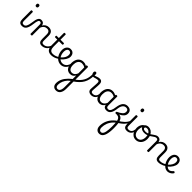

<svg xmlns="http://www.w3.org/2000/svg" viewBox="407 -2885 5632 5632"><g transform="rotate(45 3223.5 -69.0)"><path d="M231 17Q195 17 169.5 7Q144 -3 129 -23Q114 -43 107 -72Q100 -101 100 -139V-493Q100 -504 108.5 -509.5Q117 -515 134 -515Q152 -515 161 -509.5Q170 -504 170 -493V-139Q170 -88 185 -66.5Q200 -45 244 -45Q255 -45 261 -35.5Q267 -26 266 -14Q265 -2 256.5 7.5Q248 17 231 17ZM135 -676Q110 -676 97.5 -690Q85 -704 85 -732Q85 -760 97.5 -774Q110 -788 135 -788Q160 -788 172.5 -774Q185 -760 185 -732Q185 -704 172.5 -690Q160 -676 135 -676Z M230 17Q221 17 216.5 7.5Q212 -2 213.5 -14Q215 -26 222 -35.5Q229 -45 242 -45Q269 -45 290 -58.5Q311 -72 326 -99Q341 -126 351.5 -165Q362 -204 368 -255Q377 -328 389 -377.5Q401 -427 419 -457.5Q437 -488 461 -501.5Q485 -515 516 -515Q525 -515 529.5 -505.5Q534 -496 533.5 -484Q533 -472 528 -463Q523 -454 514 -454Q499 -454 486.5 -445Q474 -436 464 -414.5Q454 -393 446 -356.5Q438 -320 432 -266Q422 -186 405 -131Q388 -76 363.5 -43.5Q339 -11 306 3Q273 17 230 17Z M1052 17Q1017 17 992.5 7Q968 -3 952.5 -23Q937 -43 930.5 -72Q924 -101 924 -139V-326Q924 -366 912.5 -394.5Q901 -423 877 -438.5Q853 -454 812 -454Q788 -454 763.5 -447Q739 -440 717 -424.5Q695 -409 676 -383Q657 -357 645 -319V-7Q645 4 636 9.5Q627 15 609 15Q592 15 583.5 9.5Q575 4 575 -7V-371Q575 -418 560.5 -436Q546 -454 514 -454Q501 -454 495 -463Q489 -472 489 -484Q489 -496 496 -505.5Q503 -515 516 -515Q543 -515 564 -508.5Q585 -502 600.5 -489Q616 -476 625.5 -457Q635 -438 639 -414L641 -407Q655 -436 675.5 -457Q696 -478 719.5 -492Q743 -506 769 -512.5Q795 -519 822 -519Q872 -519 910.5 -500Q949 -481 971 -440.5Q993 -400 993 -334V-139Q993 -88 1008 -66.5Q1023 -45 1065 -45Q1077 -45 1082.5 -35.5Q1088 -26 1087 -14Q1086 -2 1077.5 7.5Q1069 17 1052 17Z M1051 17Q1039 17 1033 7.5Q1027 -2 1028 -14Q1029 -26 1038 -35.5Q1047 -45 1064 -45Q1099 -45 1129.5 -56.5Q1160 -68 1184.5 -88.5Q1209 -109 1228 -137.5Q1247 -166 1258 -199Q1263 -212 1273.5 -211Q1284 -210 1292 -202Q1300 -194 1296 -183Q1283 -137 1259.5 -100Q1236 -63 1204.5 -37Q1173 -11 1134.5 3Q1096 17 1051 17Z M1440 17Q1390 17 1354.5 2.5Q1319 -12 1295.5 -40Q1272 -68 1261 -109Q1250 -150 1250 -202V-436H1165Q1152 -436 1147 -443.5Q1142 -451 1142 -468Q1142 -486 1147 -493Q1152 -500 1165 -500H1250V-708Q1250 -719 1258 -724.5Q1266 -730 1283 -730Q1301 -730 1310 -724.5Q1319 -719 1319 -708V-500H1453Q1465 -500 1470.5 -493Q1476 -486 1476 -468Q1476 -451 1470.5 -443.5Q1465 -436 1453 -436H1319V-208Q1319 -171 1326 -141Q1333 -111 1348.5 -89.5Q1364 -68 1389.5 -56.5Q1415 -45 1452 -45Q1464 -45 1470 -35.5Q1476 -26 1475 -14Q1474 -2 1465.5 7.5Q1457 17 1440 17Z M1440 17Q1425 17 1419 7.5Q1413 -2 1415.5 -14Q1418 -26 1427.5 -35.5Q1437 -45 1453 -45Q1509 -45 1562 -64.5Q1615 -84 1655 -114Q1666 -121 1674.5 -117Q1683 -113 1687.5 -103Q1692 -93 1691.5 -82Q1691 -71 1682 -66Q1649 -42 1608 -23Q1567 -4 1524 6.5Q1481 17 1440 17Z M1659 -113Q1681 -129 1701 -147Q1721 -165 1738 -184Q1761 -211 1777 -238Q1793 -265 1801.5 -294Q1810 -323 1810 -352Q1810 -407 1787.5 -431Q1765 -455 1725 -455Q1712 -455 1706.5 -464.5Q1701 -474 1701.5 -487Q1702 -500 1709 -509.5Q1716 -519 1728 -519Q1783 -519 1817 -496Q1851 -473 1867 -436Q1883 -399 1883 -356Q1883 -322 1870.5 -286.5Q1858 -251 1836.5 -216.5Q1815 -182 1787 -150Q1766 -127 1742.5 -106Q1719 -85 1693 -66Z M1838 17Q1791 17 1749 0Q1707 -17 1673 -48Q1639 -79 1614 -121.5Q1589 -164 1575.5 -214.5Q1562 -265 1562 -321Q1562 -364 1574.5 -400.5Q1587 -437 1609 -463.5Q1631 -490 1661.5 -504.5Q1692 -519 1728 -519Q1740 -519 1746 -509.5Q1752 -500 1751.5 -487Q1751 -474 1743.5 -464.5Q1736 -455 1724 -455Q1705 -455 1688.5 -446Q1672 -437 1660 -420Q1648 -403 1641.5 -379Q1635 -355 1635 -324Q1635 -262 1651.5 -211Q1668 -160 1697 -123.5Q1726 -87 1763.5 -67Q1801 -47 1842 -47Q1891 -47 1929 -67.5Q1967 -88 1994 -126.5Q2021 -165 2035 -216Q2037 -224 2048.5 -225.5Q2060 -227 2070.5 -222.5Q2081 -218 2078 -208Q2066 -156 2044 -114.5Q2022 -73 1991 -43.5Q1960 -14 1921.5 1.5Q1883 17 1838 17Z M2274 649Q2207 649 2167 607.5Q2127 566 2127 490Q2127 446 2137 403Q2147 360 2166 318Q2185 276 2214.5 235Q2244 194 2283 155Q2299 139 2316.5 123Q2334 107 2352 92Q2370 77 2387 64V-85Q2364 -42 2335.5 -20.5Q2307 1 2278.5 8.5Q2250 16 2223 16Q2166 16 2122 -12Q2078 -40 2053 -96.5Q2028 -153 2028 -237Q2028 -288 2038 -331.5Q2048 -375 2066.5 -410Q2085 -445 2113 -469Q2141 -493 2176.5 -506.5Q2212 -520 2255 -520Q2282 -520 2302.5 -516.5Q2323 -513 2343.5 -505.5Q2364 -498 2387 -483V-493Q2387 -505 2395.5 -510.5Q2404 -516 2422 -516Q2439 -516 2448 -510.5Q2457 -505 2457 -493V399Q2457 460 2444 506.5Q2431 553 2407.5 585Q2384 617 2350.5 633Q2317 649 2274 649ZM2281 586Q2314 586 2337.5 565.5Q2361 545 2374 503Q2387 461 2387 401V143Q2374 152 2362 162Q2350 172 2338 182Q2326 192 2315 203Q2287 233 2266 267Q2245 301 2230 337Q2215 373 2207.5 410.5Q2200 448 2200 486Q2200 517 2209.5 539.5Q2219 562 2237 574Q2255 586 2281 586ZM2234 -49Q2264 -49 2292.5 -60.5Q2321 -72 2345.5 -100Q2370 -128 2387 -174V-417Q2354 -438 2323 -447Q2292 -456 2260 -456Q2231 -456 2206.5 -447Q2182 -438 2162.5 -420.5Q2143 -403 2129 -377.5Q2115 -352 2108 -318Q2101 -284 2101 -241Q2101 -183 2115.5 -139.5Q2130 -96 2160 -72.5Q2190 -49 2234 -49Z M2448 102Q2438 110 2429 104Q2420 98 2416 85.5Q2412 73 2415 59.5Q2418 46 2431 38Q2488 -1 2532.5 -42Q2577 -83 2609 -127.5Q2641 -172 2662 -222Q2683 -272 2692.5 -329Q2702 -386 2702 -451Q2702 -461 2711 -465Q2720 -469 2731.5 -467.5Q2743 -466 2752 -459.5Q2761 -453 2761 -442Q2761 -355 2743 -279.5Q2725 -204 2687.5 -138Q2650 -72 2590.5 -13Q2531 46 2448 102Z M3097 17Q3073 17 3050.5 10.5Q3028 4 3009 -9.5Q2990 -23 2979 -45Q2968 -67 2968 -98Q2968 -125 2970.5 -159.5Q2973 -194 2975.5 -231.5Q2978 -269 2980.5 -304.5Q2983 -340 2983 -367Q2983 -410 2971 -425.5Q2959 -441 2930 -441Q2903 -441 2869 -431.5Q2835 -422 2802 -412.5Q2769 -403 2745 -403Q2728 -403 2712.5 -421Q2697 -439 2687 -464.5Q2677 -490 2677 -514Q2677 -529 2682.5 -541Q2688 -553 2698 -559.5Q2708 -566 2723 -566Q2749 -566 2759 -547.5Q2769 -529 2769 -504Q2769 -494 2767.5 -484Q2766 -474 2764 -466Q2778 -465 2797.5 -471Q2817 -477 2840.5 -486Q2864 -495 2890.5 -502Q2917 -509 2944 -509Q2981 -509 3005.5 -494.5Q3030 -480 3041.5 -450Q3053 -420 3053 -372Q3053 -345 3050.5 -309Q3048 -273 3045.5 -235.5Q3043 -198 3040.5 -165.5Q3038 -133 3038 -112Q3038 -76 3056.5 -60.5Q3075 -45 3110 -45Q3122 -45 3128.5 -35.5Q3135 -26 3134 -14Q3133 -2 3124 7.5Q3115 17 3097 17Z M3098 17Q3086 17 3080 7.5Q3074 -2 3075 -14Q3076 -26 3085 -35.5Q3094 -45 3111 -45Q3142 -45 3167 -55Q3192 -65 3210 -83.5Q3228 -102 3238.5 -128Q3249 -154 3252 -186Q3253 -199 3264 -203.5Q3275 -208 3285.5 -203.5Q3296 -199 3295 -186Q3292 -137 3276.5 -99.5Q3261 -62 3235 -36Q3209 -10 3174.5 3.5Q3140 17 3098 17Z M3442 17Q3385 17 3341 -11.5Q3297 -40 3272 -96.5Q3247 -153 3247 -236Q3247 -287 3257 -330.5Q3267 -374 3285.5 -409Q3304 -444 3332 -468.5Q3360 -493 3395.5 -506Q3431 -519 3474 -519Q3514 -519 3554 -504.5Q3594 -490 3628 -465V-403Q3589 -433 3553 -444Q3517 -455 3479 -455Q3450 -455 3425.5 -446Q3401 -437 3381.5 -420Q3362 -403 3348 -377Q3334 -351 3327 -317Q3320 -283 3320 -240Q3320 -182 3334.5 -138.5Q3349 -95 3379 -71.5Q3409 -48 3453 -48Q3488 -48 3520 -64Q3552 -80 3578.5 -117Q3605 -154 3622 -215L3640 -163Q3618 -88 3584 -49Q3550 -10 3513 3.5Q3476 17 3442 17ZM3734 17Q3701 17 3676 7.5Q3651 -2 3635.5 -21.5Q3620 -41 3613 -69.5Q3606 -98 3606 -136V-491Q3606 -503 3614.5 -509Q3623 -515 3641 -515Q3658 -515 3666.5 -509.5Q3675 -504 3675 -492V-136Q3675 -88 3690 -66.5Q3705 -45 3747 -45Q3755 -45 3759.5 -35.5Q3764 -26 3763 -14Q3762 -2 3755 7.5Q3748 17 3734 17Z M3733 17Q3724 17 3719.5 7.5Q3715 -2 3716.5 -14Q3718 -26 3725 -35.5Q3732 -45 3745 -45Q3774 -45 3794.5 -59Q3815 -73 3829.5 -100Q3844 -127 3854 -166Q3864 -205 3870 -254Q3880 -325 3899.5 -375.5Q3919 -426 3947.5 -457.5Q3976 -489 4012.5 -504Q4049 -519 4092 -519Q4101 -519 4105 -509Q4109 -499 4108.5 -486.5Q4108 -474 4103 -464.5Q4098 -455 4089 -455Q4063 -455 4038 -444.5Q4013 -434 3992.5 -412Q3972 -390 3956.5 -354.5Q3941 -319 3934 -267Q3925 -187 3908 -132.5Q3891 -78 3867 -45.5Q3843 -13 3810 2Q3777 17 3733 17Z M4064 650Q4019 650 3985.5 628.5Q3952 607 3934 568Q3916 529 3916 476Q3916 457 3927 448.5Q3938 440 3952.5 439Q3967 438 3978 445.5Q3989 453 3989 469Q3989 521 4010.5 550.5Q4032 580 4070 580Q4095 580 4114 566.5Q4133 553 4147.5 526.5Q4162 500 4171 458Q4180 416 4185 358.5Q4190 301 4190 227Q4190 157 4186.5 103Q4183 49 4174.5 9.5Q4166 -30 4150 -56Q4134 -82 4110.5 -95.5Q4087 -109 4053 -112Q4040 -114 4027 -114.5Q4014 -115 4002 -113Q3990 -111 3981 -118Q3972 -125 3969 -135.5Q3966 -146 3971 -157.5Q3976 -169 3992 -177Q4033 -196 4067 -216Q4101 -236 4126.5 -258Q4152 -280 4166 -307Q4180 -334 4180 -367Q4180 -410 4158 -432.5Q4136 -455 4090 -455Q4075 -455 4068 -464.5Q4061 -474 4061.5 -486.5Q4062 -499 4069.5 -509Q4077 -519 4092 -519Q4121 -519 4149.5 -511.5Q4178 -504 4201.5 -486.5Q4225 -469 4239.5 -439.5Q4254 -410 4254 -365Q4254 -335 4243.5 -307Q4233 -279 4212.5 -254.5Q4192 -230 4161.5 -208Q4131 -186 4090 -170V-168Q4135 -161 4168 -136.5Q4201 -112 4221.5 -65.5Q4242 -19 4252 53Q4262 125 4262 227Q4262 313 4254 381.5Q4246 450 4230.5 500.5Q4215 551 4191 584.5Q4167 618 4135.5 634Q4104 650 4064 650Z M3989 469Q3989 484 3978 493Q3967 502 3952.5 503.5Q3938 505 3927 498Q3916 491 3916 476Q3916 423 3926 371.5Q3936 320 3956.5 270.5Q3977 221 4009 173.5Q4041 126 4085.5 82Q4130 38 4188 -2Q4240 -34 4282.5 -65Q4325 -96 4358.5 -128.5Q4392 -161 4416 -196.5Q4440 -232 4454 -269Q4461 -286 4470.5 -287Q4480 -288 4487 -278.5Q4494 -269 4490 -256Q4477 -209 4452.5 -167.5Q4428 -126 4393.5 -89Q4359 -52 4314 -17.5Q4269 17 4214 53Q4165 88 4128.5 126Q4092 164 4065.5 205Q4039 246 4022.5 290Q4006 334 3997.5 378.5Q3989 423 3989 469Z M4579 17Q4543 17 4517.5 7Q4492 -3 4477 -23Q4462 -43 4455 -72Q4448 -101 4448 -139V-493Q4448 -504 4456.5 -509.5Q4465 -515 4482 -515Q4500 -515 4509 -509.5Q4518 -504 4518 -493V-139Q4518 -88 4533 -66.5Q4548 -45 4592 -45Q4603 -45 4609 -35.5Q4615 -26 4614 -14Q4613 -2 4604.5 7.5Q4596 17 4579 17ZM4483 -676Q4458 -676 4445.5 -690Q4433 -704 4433 -732Q4433 -760 4445.5 -774Q4458 -788 4483 -788Q4508 -788 4520.5 -774Q4533 -760 4533 -732Q4533 -704 4520.5 -690Q4508 -676 4483 -676Z M4578 17Q4566 17 4560 7.5Q4554 -2 4555 -14Q4556 -26 4565 -35.5Q4574 -45 4591 -45Q4622 -45 4647 -55Q4672 -65 4690 -83.5Q4708 -102 4718.5 -128Q4729 -154 4732 -186Q4733 -199 4744 -203.5Q4755 -208 4765.5 -203.5Q4776 -199 4775 -186Q4772 -137 4756.5 -99.5Q4741 -62 4715 -36Q4689 -10 4654.5 3.5Q4620 17 4578 17Z M4956 19Q4888 19 4836.5 -15.5Q4785 -50 4756 -110.5Q4727 -171 4727 -250Q4727 -305 4743 -351Q4759 -397 4790.5 -430Q4822 -463 4868 -481.5Q4914 -500 4974 -500Q4985 -500 4988 -490.5Q4991 -481 4987 -472Q4983 -463 4973 -463Q4941 -463 4914 -453Q4887 -443 4866 -424.5Q4845 -406 4830 -380.5Q4815 -355 4807 -321.5Q4799 -288 4799 -250Q4799 -189 4818 -143Q4837 -97 4872.5 -71.5Q4908 -46 4956 -46Q4992 -46 5020.5 -60.5Q5049 -75 5069 -102Q5089 -129 5100 -166.5Q5111 -204 5111 -250Q5111 -315 5090.5 -361Q5070 -407 5035.5 -431.5Q5001 -456 4960 -456Q4944 -456 4936.5 -465.5Q4929 -475 4929 -487.5Q4929 -500 4936.5 -509.5Q4944 -519 4960 -519Q5021 -519 5071.5 -485.5Q5122 -452 5152.5 -391.5Q5183 -331 5183 -250Q5183 -203 5172.5 -161.5Q5162 -120 5141.5 -87Q5121 -54 5093 -30.5Q5065 -7 5030.5 6Q4996 19 4956 19Z M4985 -301Q4945 -301 4907.5 -313Q4870 -325 4845.5 -351.5Q4821 -378 4821 -418Q4821 -448 4839.5 -470.5Q4858 -493 4889.5 -506Q4921 -519 4958 -519Q4974 -519 4982 -509.5Q4990 -500 4990 -487.5Q4990 -475 4982 -465.5Q4974 -456 4958 -456Q4924 -456 4905.5 -444Q4887 -432 4887 -410Q4887 -394 4899.5 -381Q4912 -368 4935 -361.5Q4958 -355 4988 -355Q5037 -355 5077.5 -371Q5118 -387 5154 -411Q5190 -435 5222.5 -459Q5255 -483 5287 -499Q5319 -515 5353 -515Q5369 -515 5376.5 -505.5Q5384 -496 5383 -484Q5382 -472 5373.5 -463Q5365 -454 5350 -454Q5322 -454 5294 -438.5Q5266 -423 5235.5 -400Q5205 -377 5168 -354.5Q5131 -332 5086 -316.5Q5041 -301 4985 -301Z M5888 17Q5853 17 5828.5 7Q5804 -3 5788.5 -23Q5773 -43 5766.5 -72Q5760 -101 5760 -139V-326Q5760 -366 5748.5 -394.5Q5737 -423 5713 -438.5Q5689 -454 5648 -454Q5624 -454 5599.5 -447Q5575 -440 5553 -424.5Q5531 -409 5512 -383Q5493 -357 5481 -319V-7Q5481 4 5472 9.5Q5463 15 5445 15Q5428 15 5419.5 9.5Q5411 4 5411 -7V-371Q5411 -418 5396.5 -436Q5382 -454 5350 -454Q5337 -454 5331 -463Q5325 -472 5325 -484Q5325 -496 5332 -505.5Q5339 -515 5352 -515Q5379 -515 5400 -508.5Q5421 -502 5436.5 -489Q5452 -476 5461.5 -457Q5471 -438 5475 -414L5477 -407Q5491 -436 5511.5 -457Q5532 -478 5555.5 -492Q5579 -506 5605 -512.5Q5631 -519 5658 -519Q5708 -519 5746.5 -500Q5785 -481 5807 -440.5Q5829 -400 5829 -334V-139Q5829 -88 5844 -66.5Q5859 -45 5901 -45Q5913 -45 5918.5 -35.5Q5924 -26 5923 -14Q5922 -2 5913.5 7.5Q5905 17 5888 17Z M5888 17Q5873 17 5867 7.5Q5861 -2 5863.5 -14Q5866 -26 5875.5 -35.5Q5885 -45 5901 -45Q5957 -45 6010 -64.5Q6063 -84 6103 -114Q6114 -121 6122.5 -117Q6131 -113 6135.5 -103Q6140 -93 6139.5 -82Q6139 -71 6130 -66Q6097 -42 6056 -23Q6015 -4 5972 6.5Q5929 17 5888 17Z M6104 -112Q6127 -128 6148 -146Q6169 -164 6186 -184Q6209 -211 6225 -239Q6241 -267 6249.5 -295Q6258 -323 6258 -350Q6258 -406 6235.5 -430.5Q6213 -455 6173 -455Q6153 -455 6136.5 -446Q6120 -437 6108 -419.5Q6096 -402 6089 -377.5Q6082 -353 6082 -322Q6082 -260 6099.5 -209.5Q6117 -159 6145.5 -123Q6174 -87 6207 -67Q6240 -47 6269 -47Q6294 -47 6314.5 -57Q6335 -67 6353.5 -83Q6372 -99 6389 -118Q6400 -130 6410.5 -129.5Q6421 -129 6432 -121Q6443 -112 6446 -102Q6449 -92 6441 -81Q6421 -50 6391 -28Q6361 -6 6327.5 5.5Q6294 17 6261 17Q6221 17 6184 0Q6147 -17 6115.5 -48Q6084 -79 6060.5 -121.5Q6037 -164 6024 -214.5Q6011 -265 6011 -321Q6011 -355 6019 -385.5Q6027 -416 6041.5 -440.5Q6056 -465 6076.5 -482.5Q6097 -500 6122 -509.5Q6147 -519 6176 -519Q6231 -519 6265 -496Q6299 -473 6315 -436Q6331 -399 6331 -356Q6331 -322 6318.5 -286.5Q6306 -251 6284.5 -216.5Q6263 -182 6235 -150Q6213 -126 6188.5 -104Q6164 -82 6136 -63Z"/></g></svg>

Font: Playwrite BR Light
Style: Regular
Weight: 300
Version: Version 1.003